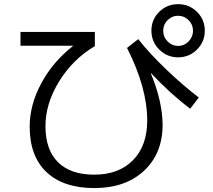

<svg xmlns="http://www.w3.org/2000/svg" viewBox="-20 -867 1040 938"><path d="M757.8 -625Q719.7 -663.1 719.7 -717.3Q719.7 -771.5 757.8 -809.1Q795.9 -846.7 850.1 -846.7Q904.3 -846.7 942.4 -809.1Q980.5 -771.5 980.5 -717.3Q980.5 -663.1 942.4 -625Q904.3 -586.9 850.1 -586.9Q795.9 -586.9 757.8 -625ZM80.1 -710.9H443.4V-641.6Q335.9 -578.1 269 -469.7Q202.1 -361.3 202.1 -251Q202.1 -134.8 263.7 -74.2Q325.2 -13.7 440.4 -13.7Q560.5 -13.7 629.9 -84.5Q699.2 -155.3 699.2 -278.3Q699.2 -438.5 600.6 -632.8L655.3 -675.8Q710 -606.4 791.5 -528.3Q873 -450.2 951.2 -390.6L909.2 -335.9Q811.5 -409.2 717.8 -509.8L716.8 -508.8Q773.4 -372.1 774.4 -257.8Q774.4 -117.2 683.6 -32.7Q592.8 51.8 440.4 51.8Q290 51.8 207.5 -25.9Q125 -103.5 125 -248Q125 -354.5 181.6 -460Q238.3 -565.4 336.9 -642.6L335.9 -643.6H80.1ZM901.4 -664.6Q922.9 -686.5 922.9 -716.8Q922.9 -747.1 901.4 -768.6Q879.9 -790 850.1 -790Q820.3 -790 798.8 -768.6Q777.3 -747.1 777.3 -716.8Q777.3 -686.5 798.8 -664.6Q820.3 -642.6 850.1 -642.6Q879.9 -642.6 901.4 -664.6Z"/></svg>

Font: Mgen+ 1c regular
Style: Regular
Weight: 400
Designer: [Source Han Sans]
Ryoko NISHIZUKA  (kana & ideographs); Paul D. Hunt (Latin, Greek & Cyrillic); Wenlong ZHANG  (bopomofo
Version: Version 1.059.20150602